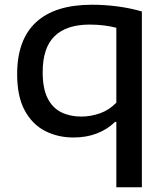

<svg xmlns="http://www.w3.org/2000/svg" viewBox="-20 -572 703 812"><path d="M472 220V-56.5H466.5Q434.5 -25 390.2 -7.8Q346 9.5 291 9.5Q224.5 9.5 170.5 -18.2Q116.5 -46 84.5 -105Q52.5 -164 52.5 -258.5Q52.5 -404 132.5 -478Q212.5 -552 369 -552Q422.5 -552 477.5 -544.8Q532.5 -537.5 580 -523.5V220ZM324 -79Q363.5 -79 402.8 -92.8Q442 -106.5 472 -138V-454.5Q450 -460.5 421.2 -464.2Q392.5 -468 359 -468Q261 -468 210.8 -419Q160.5 -370 160.5 -267Q160.5 -197.5 181.5 -156.2Q202.5 -115 239.5 -97Q276.5 -79 324 -79Z"/></svg>

Font: Encode Sans Expanded Medium
Style: Regular
Weight: 500
Width: 7
Designer: Multiple Designers
Foundry: Impallari Type
Version: Version 3.000; ttfautohint (v1.8.3) -l 8 -r 50 -G 200 -x 14 